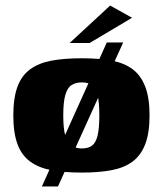

<svg xmlns="http://www.w3.org/2000/svg" viewBox="-20 -615 587 692"><path d="M131 57 365 -462H424L189 57ZM275 7Q212 7 166 -1.5Q120 -10 89 -32.5Q58 -55 43 -95.5Q28 -136 28 -199Q28 -262 43 -302.5Q58 -343 89 -365.5Q120 -388 166 -396.5Q212 -405 275 -405Q337 -405 382.5 -396.5Q428 -388 458 -365.5Q488 -343 503.5 -302.5Q519 -262 519 -199Q519 -136 503.5 -95.5Q488 -55 457.5 -32.5Q427 -10 381.5 -1.5Q336 7 275 7ZM275 -80Q298 -80 311.5 -90Q325 -100 331.5 -125.5Q338 -151 338 -199Q338 -247 331.5 -273Q325 -299 311.5 -308.5Q298 -318 275 -318Q253 -318 238 -308.5Q223 -299 215.5 -273Q208 -247 208 -199Q208 -151 215.5 -125.5Q223 -100 238 -90Q253 -80 275 -80ZM231 -460 377 -595 456 -551 303 -460Z"/></svg>

Font: Genos Thin ExtraBold
Style: Regular
Weight: 800
Version: Version 1.010